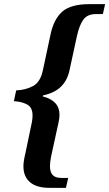

<svg xmlns="http://www.w3.org/2000/svg" viewBox="-20 -780 527 926"><path d="M219 126Q157 126 125 99Q93 72 93 22Q93 11 95 -3.5Q97 -18 103 -43L134 -192Q137 -208 137 -223Q137 -262 111 -276Q85 -290 47 -292L58 -344Q104 -346 139.5 -365Q175 -384 187 -442L224 -615Q240 -689 281 -724.5Q322 -760 411 -760H487L476 -712H442Q402 -712 382.5 -686Q363 -660 351 -606L315 -440Q305 -393 274.5 -362.5Q244 -332 188 -320L186 -315Q267 -295 267 -226Q267 -217 265.5 -207Q264 -197 262 -188L226 -23Q221 2 221 22Q221 49 233.5 63.5Q246 78 275 78H309L298 126Z"/></svg>

Font: Noto Serif SemiCondensed SemiBold
Style: Italic
Weight: 600
Width: 4
Italic angle: -12°
Designer: Monotype Design Team
Foundry: Monotype Imaging Inc.
Version: Version 2.014; ttfautohint (v1.8.4.7-5d5b)